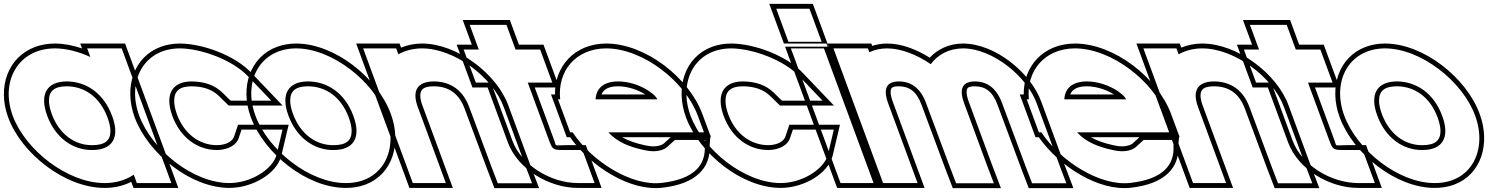

<svg xmlns="http://www.w3.org/2000/svg" viewBox="-198 -877 7706 988"><path d="M-132.4 -281C-198 -459 -104.3 -627 83.9 -628C142.6 -628 205.8 -611.6 266.9 -583.8L250.7 -628H428.2L459.5 -543L554.8 -284.5L556.1 -281L652.4 -20L683.7 65H506.2L490.3 21.9C449.8 49.3 398.7 65.3 339.5 65C149.7 65 -67.5 -105 -132.4 -281ZM45.1 -281C86.4 -169 175.9 -104 276.8 -105C377.4 -105 420 -165.8 380.8 -275.2L378.6 -281C337 -394 249.3 -457 146.6 -458C44.2 -458 3.5 -394 45.1 -281ZM-155.8 -272.3C-87.3 -86.6 136.8 90 339.4 90C390.9 90.3 437.6 78.8 477.2 58.7L488.8 90H719.6L445.6 -653H214.8L224.1 -627.8C176.6 -644 129.9 -653 83.8 -653C47.3 -652.8 13.9 -646.8 -16.3 -635.8C-156.7 -584.4 -213.3 -428.2 -155.8 -272.3ZM68.6 -289.7C58.5 -317 54 -340.3 54 -359C53.8 -407.3 79.6 -433 146.5 -433C237.9 -432.1 316.5 -377.1 355.2 -272.3L357.3 -266.6C366.2 -241.7 370.2 -220 370.2 -202.9C370.2 -155.4 344.2 -130 276.7 -130C187.4 -129.1 106.9 -185.8 68.6 -289.7Z M1075.6 -487 1197.8 -359H988.8L945.7 -401C906.4 -439 854.9 -457 788.9 -458C688.9 -458 648.5 -393 688.6 -281C729.9 -169 817.9 -105 919.1 -105C977.4 -106 1019.9 -131 1031.2 -169L1044.9 -210H1255.7L1225.3 -81C1206 -7 1095.3 64 984.1 65H983C796.2 65 584.9 -104 518.6 -281C453.3 -458 540.7 -628 728.6 -628C838.2 -627 996.4 -569 1075.6 -487ZM1093.6 -504.3C1007.9 -593.1 845.6 -651.9 728.7 -653C692.2 -653 659.2 -647.2 629.3 -636.2C489.7 -584.7 438.2 -426.9 495.2 -272.3C564.9 -86 782.9 90 983 90H984.2C1103.4 88.9 1225.8 15.9 1249.5 -75L1287.3 -235H1026.8L1007.4 -176.5C1000.3 -152.7 971.2 -130.9 918.9 -130C829.6 -130 750.3 -185.9 712.1 -289.5C702.6 -316.1 698.3 -339.4 698.3 -357.9C698.3 -407.1 724.2 -433 788.8 -433C850 -432.1 894.5 -415.7 928.3 -383.1L978.6 -334H1256.2Z M1116.3 -282C1051 -459 1140 -627 1325.4 -628C1512.2 -628 1726.2 -457 1789.8 -282C1855 -105 1770.1 66 1581 65C1394.2 65 1181.5 -105 1116.3 -282ZM1286.3 -282C1327.9 -169 1417.4 -104 1518.3 -105C1620.6 -105 1662.8 -168 1619.8 -282C1578.5 -394 1490.8 -457 1388.1 -458C1285.8 -458 1245 -394 1286.3 -282ZM1092.8 -273.3C1161.5 -87 1380.9 90 1580.9 90C1617.4 90.2 1651.1 84.4 1681 73.4C1820.7 21.9 1870 -136.7 1813.2 -290.6C1746.3 -475.1 1525.5 -653 1325.3 -653C1289.9 -652.8 1257.4 -647 1228.1 -636.3C1089 -585.2 1035.6 -428.4 1092.8 -273.3ZM1309.7 -290.7C1299.8 -317.5 1295.4 -340.4 1295.3 -358.8C1295.1 -407.1 1320.9 -433 1388 -433C1479.4 -432.1 1558 -377.1 1596.3 -273.3C1606.9 -245.3 1611.4 -222 1611.5 -203.2C1611.6 -155.4 1585.7 -130 1518.2 -130C1428.9 -129.1 1348.4 -185.7 1309.7 -290.7Z M1851.9 -597.5C1886.3 -616.6 1927.3 -627.7 1972.9 -628C2142 -628 2339.1 -478 2394.2 -326L2507 -20L2539.7 66H2363.4L2330.9 -19L2216.5 -326C2184.4 -413 2121.1 -457 2035.6 -458C1951.6 -458 1919.9 -413 1952 -326L1983.4 -241L2064.9 -20L2096.2 65H1926.2L1894.9 -20L1813.4 -241L1782 -326L1702 -543L1670.7 -628H1840.7ZM1865.8 -632 1858.1 -653H1634.8L1908.8 90H2132.1L1975.5 -334.7C1968 -354.9 1964.8 -371.7 1964.7 -384.4C1964.6 -415.8 1979.8 -433 2035.5 -433C2110.9 -432.1 2164.1 -395.9 2193.1 -317.3L2307.5 -10.2L2346.2 91H2576L2530.4 -28.8L2417.7 -334.6C2358.9 -496.9 2154.6 -653 1972.8 -653C1933.9 -652.8 1898.1 -645.2 1865.8 -632Z M2517.7 -452 2628.3 -152C2646.8 -105 2646.8 -105 2714 -105H2799L2861.7 65H2776.7C2635.9 65 2486.2 -27 2439.5 -151L2439.1 -152L2328.5 -452H2250.5L2187.8 -622H2265.8L2250.3 -664L2219 -749H2408.2L2439.5 -664L2455 -622H2496.4H2581.4L2644.1 -452H2559.1ZM2553.6 -427H2679.9L2598.8 -647H2472.4L2425.6 -774H2183.1L2230 -647H2152L2233.1 -427H2311.1L2416.1 -142.3C2467.4 -6.2 2626.4 90 2776.7 90H2897.6L2816.5 -130H2714C2647.6 -130 2668 -119.6 2651.7 -160.9Z M2866.8 -366H3184.3C3174 -394 3086.3 -457 2983.6 -458C2911.5 -458 2870.1 -425.5 2866.8 -366ZM2748.7 -196H2736L2704.6 -281L2673.3 -366H2684.5C2669.4 -509.5 2763 -627.2 2920.9 -628C3110.7 -628 3327.8 -458 3393.1 -281L3424.5 -196H3339.5H2932.5C2979 -144.9 3044 -119.9 3119.9 -104H3121C3167.7 -93 3211.1 -100 3234.7 -120L3275.2 -157H3430.9L3428.5 -128C3435.1 -29 3374.9 45 3208.3 64C3051.9 83.4 2846.5 -47.4 2748.7 -196ZM2897.2 -391C2907.5 -416.4 2932.4 -433 2983.5 -433C3037.5 -432.5 3089.6 -411.7 3122.4 -391ZM3456.3 -182 3416.6 -289.6C3347.7 -476.3 3123.8 -653 2920.8 -653C2758.3 -652.1 2655.8 -535.2 2657.9 -391H2637.4L2718.5 -171H2735.5C2840.7 -20.6 3044.8 109.4 3211.3 88.8C3384 69.1 3459.9 -13.8 3453.6 -127.8L3457 -171H3460.3L3457.6 -178.3L3457.9 -182ZM3253.4 -171 3218.3 -138.8C3203.3 -126.4 3168.2 -118.6 3126.8 -128.3L3124 -129H3122.5C3076.1 -138.9 3035.8 -152.3 3003.5 -171Z M3912.6 -487 4034.8 -359H3825.8L3782.7 -401C3743.4 -439 3691.9 -457 3625.9 -458C3525.9 -458 3485.5 -393 3525.6 -281C3566.9 -169 3654.9 -105 3756.1 -105C3814.4 -106 3856.9 -131 3868.2 -169L3881.9 -210H4092.7L4062.3 -81C4043 -7 3932.3 64 3821.1 65H3820C3633.2 65 3421.9 -104 3355.6 -281C3290.3 -458 3377.7 -628 3565.6 -628C3675.2 -627 3833.4 -569 3912.6 -487ZM3930.6 -504.3C3844.9 -593.1 3682.6 -651.9 3565.7 -653C3529.2 -653 3496.2 -647.2 3466.3 -636.2C3326.7 -584.7 3275.2 -426.9 3332.2 -272.3C3401.9 -86 3619.9 90 3820 90H3821.2C3940.4 88.9 4062.8 15.9 4086.5 -75L4124.3 -235H3863.8L3844.4 -176.5C3837.3 -152.7 3808.2 -130.9 3755.9 -130C3666.6 -130 3587.3 -185.9 3549.1 -289.5C3539.6 -316.1 3535.3 -339.4 3535.3 -357.9C3535.3 -407.1 3561.2 -433 3625.8 -433C3687 -432.1 3731.5 -415.7 3765.3 -383.1L3815.6 -334H4093.2Z M3944.1 -662H3945.1H4030.1L3967.4 -832H3882.4H3881.4H3796.4L3859.1 -662ZM3903 -543 3871.7 -628H4041.7L4073 -543L4265.9 -20L4297.2 65H4127.2L4095.9 -20ZM3841.7 -637 3760.6 -857H3984.9L4066 -637ZM3835.8 -653 4109.8 90H4333.1L4059.1 -653Z M4591.6 -546.8C4627 -595.5 4685 -627.5 4756.9 -628C4909.9 -628 5086.4 -484 5136.7 -345L5256.5 -20L5289.2 66H5112.9L5080.4 -19L4959 -345C4930.3 -423 4883.2 -457 4819.6 -458C4756.8 -458 4735.1 -423.5 4762.9 -346.7L4763.5 -345L4794.9 -260L4883.4 -20L4916.2 66H4721.9L4689.4 -19L4599.7 -260H4599.4L4568 -345C4539.3 -423 4492.2 -457 4428.6 -458C4365.4 -458 4343.8 -423 4372.5 -345L4403.9 -260L4492.4 -20L4523.7 65H4346.2L4314.9 -20L4226.4 -260L4195 -345L4122 -543L4090.7 -628H4268.2L4275.4 -608.3C4302 -620.7 4332.4 -627.8 4365.9 -628C4438.4 -628 4520.2 -595.7 4591.6 -546.8ZM4576.8 -249.4 4666 -10.2 4704.7 91H4952.6L4906.8 -28.8L4787 -353.6L4786.4 -355.2C4779.1 -375.3 4776.1 -391.2 4776 -402.2C4775.8 -424.3 4782 -432.8 4819.4 -433C4872.7 -431.9 4909.4 -407.4 4935.6 -336.3L5057 -10.2L5095.7 91H5325.5L5279.9 -28.8L5160.2 -353.6C5106.5 -502.1 4923.5 -653 4756.8 -653C4686.3 -652.5 4626.6 -623.9 4586.5 -580.1C4515.3 -624.7 4439.1 -653 4365.8 -653C4338.7 -652.8 4312.8 -648.3 4290 -640.9L4285.6 -653H4054.8L4328.8 90H4559.6L4396 -353.6C4388.3 -374.5 4385.1 -390.9 4385 -402.2C4384.8 -424.3 4391 -432.8 4428.4 -433C4481.7 -431.9 4518.4 -407.3 4544.6 -336.3Z M5278.8 -366H5596.3C5586 -394 5498.3 -457 5395.6 -458C5323.5 -458 5282.1 -425.5 5278.8 -366ZM5160.7 -196H5148L5116.6 -281L5085.3 -366H5096.5C5081.4 -509.5 5175 -627.2 5332.9 -628C5522.7 -628 5739.8 -458 5805.1 -281L5836.5 -196H5751.5H5344.5C5391 -144.9 5456 -119.9 5531.9 -104H5533C5579.7 -93 5623.1 -100 5646.7 -120L5687.2 -157H5842.9L5840.5 -128C5847.1 -29 5786.9 45 5620.3 64C5463.9 83.4 5258.5 -47.4 5160.7 -196ZM5309.2 -391C5319.5 -416.4 5344.4 -433 5395.5 -433C5449.5 -432.5 5501.6 -411.7 5534.4 -391ZM5868.3 -182 5828.6 -289.6C5759.7 -476.3 5535.8 -653 5332.8 -653C5170.3 -652.1 5067.8 -535.2 5069.9 -391H5049.4L5130.5 -171H5147.5C5252.7 -20.6 5456.8 109.4 5623.3 88.8C5796 69.1 5871.9 -13.8 5865.6 -127.8L5869 -171H5872.3L5869.6 -178.3L5869.9 -182ZM5665.4 -171 5630.3 -138.8C5615.3 -126.4 5580.2 -118.6 5538.8 -128.3L5536 -129H5534.5C5488.1 -138.9 5447.8 -152.3 5415.5 -171Z M5866.9 -597.5C5901.3 -616.6 5942.3 -627.7 5987.9 -628C6157 -628 6354.1 -478 6409.2 -326L6522 -20L6554.7 66H6378.4L6345.9 -19L6231.5 -326C6199.4 -413 6136.1 -457 6050.6 -458C5966.6 -458 5934.9 -413 5967 -326L5998.4 -241L6079.9 -20L6111.2 65H5941.2L5909.9 -20L5828.4 -241L5797 -326L5717 -543L5685.7 -628H5855.7ZM5880.8 -632 5873.1 -653H5649.8L5923.8 90H6147.1L5990.5 -334.7C5983 -354.9 5979.8 -371.7 5979.7 -384.4C5979.6 -415.8 5994.8 -433 6050.5 -433C6125.9 -432.1 6179.1 -395.9 6208.1 -317.3L6322.5 -10.2L6361.2 91H6591L6545.4 -28.8L6432.7 -334.6C6373.9 -496.9 6169.6 -653 5987.8 -653C5948.9 -652.8 5913.1 -645.2 5880.8 -632Z M6532.7 -452 6643.3 -152C6661.8 -105 6661.8 -105 6729 -105H6814L6876.7 65H6791.7C6650.9 65 6501.2 -27 6454.5 -151L6454.1 -152L6343.5 -452H6265.5L6202.8 -622H6280.8L6265.3 -664L6234 -749H6423.2L6454.5 -664L6470 -622H6511.4H6596.4L6659.1 -452H6574.1ZM6568.6 -427H6694.9L6613.8 -647H6487.4L6440.6 -774H6198.1L6245 -647H6167L6248.1 -427H6326.1L6431.1 -142.3C6482.4 -6.2 6641.4 90 6791.7 90H6912.6L6831.5 -130H6729C6662.6 -130 6683 -119.6 6666.7 -160.9Z M6719.3 -282C6654 -459 6743 -627 6928.4 -628C7115.2 -628 7329.2 -457 7392.8 -282C7458 -105 7373.1 66 7184 65C6997.2 65 6784.5 -105 6719.3 -282ZM6889.3 -282C6930.9 -169 7020.4 -104 7121.3 -105C7223.6 -105 7265.8 -168 7222.8 -282C7181.5 -394 7093.8 -457 6991.1 -458C6888.8 -458 6848 -394 6889.3 -282ZM6695.8 -273.3C6764.5 -87 6983.9 90 7183.9 90C7220.4 90.2 7254.1 84.4 7284 73.4C7423.7 21.9 7473 -136.7 7416.2 -290.6C7349.3 -475.1 7128.5 -653 6928.3 -653C6892.9 -652.8 6860.4 -647 6831.1 -636.3C6692 -585.2 6638.6 -428.4 6695.8 -273.3ZM6912.7 -290.7C6902.8 -317.5 6898.4 -340.4 6898.3 -358.8C6898.1 -407.1 6923.9 -433 6991 -433C7082.4 -432.1 7161 -377.1 7199.3 -273.3C7209.9 -245.3 7214.4 -222 7214.5 -203.2C7214.6 -155.4 7188.7 -130 7121.2 -130C7031.9 -129.1 6951.4 -185.7 6912.7 -290.7Z"/></svg>

Font: Nordica Plus
Style: NordicaClassicBkExtOpOblOl
Weight: 900
Version: Version 1.01